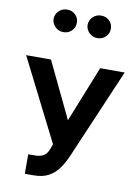

<svg xmlns="http://www.w3.org/2000/svg" viewBox="-110 -1113 867 1195"><g transform="rotate(10 324.0 -516.0)"><path d="M132.8 9.8V-113.5H171.9Q200.9 -113.7 218.7 -120.8Q236.5 -128 247.4 -142.3Q258.2 -156.5 265.2 -177.9L273.6 -201.8L12.7 -718.8H169.7L339.3 -365L480.7 -718.8H635.5L388.1 -140.8Q370.2 -101.2 345.8 -66.8Q321.5 -32.4 283.5 -11.3Q245.6 9.8 186.3 9.8ZM215.8 -900.2Q185.6 -899.9 164 -921.1Q142.4 -942.3 141.6 -971.5Q142.4 -1001.3 164 -1022Q185.6 -1042.7 215.8 -1042.4Q246.7 -1042.7 268 -1022Q289.3 -1001.3 288.5 -971.5Q289.3 -942.3 268 -921.1Q246.7 -899.9 215.8 -900.2ZM430.9 -900.2Q400.7 -899.9 378.9 -921.1Q357.1 -942.3 356.6 -971.5Q357.1 -1001.3 378.9 -1022Q400.7 -1042.7 430.9 -1042.4Q461.4 -1042.7 482.7 -1022Q504 -1001.3 503.5 -971.5Q504 -942.3 482.7 -921.1Q461.4 -899.9 430.9 -900.2Z"/></g></svg>

Font: Inter Display V
Style: Regular
Weight: 400
Designer: Rasmus Andersson
Foundry: rsms
Version: Version 3.015;git-src